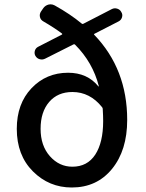

<svg xmlns="http://www.w3.org/2000/svg" viewBox="-20 -833 657 866"><path d="M306.6 -81.1Q374 -81.1 409.7 -135.7Q445.3 -190.4 445.3 -287.1Q445.3 -309.6 443.4 -341.8Q443.4 -345.7 440.4 -349.6Q385.7 -418 306.6 -418Q240.2 -418 201.7 -373Q163.1 -328.1 163.1 -252Q163.1 -175.8 205.1 -128.4Q247.1 -81.1 306.6 -81.1ZM527.3 -778.3Q534.2 -767.6 530.3 -754.9Q526.4 -742.2 514.6 -736.3L406.2 -680.7Q402.3 -678.7 405.3 -675.8Q553.7 -521.5 553.7 -292Q553.7 -155.3 485.4 -71.3Q417 12.7 303.7 12.7Q201.2 12.7 128.4 -60.1Q55.7 -132.8 55.7 -252Q55.7 -365.2 122.1 -435.1Q188.5 -504.9 287.1 -504.9Q374 -504.9 423.8 -443.4Q424.8 -442.4 425.3 -442.9Q425.8 -443.4 425.8 -444.3Q398.4 -551.8 318.4 -631.8Q315.4 -634.8 311.5 -632.8L183.6 -568.4Q171.9 -562.5 159.2 -565.9Q146.5 -569.3 139.6 -581.1Q133.8 -591.8 137.2 -604Q140.6 -616.2 152.3 -622.1L258.8 -676.8Q260.7 -677.7 260.7 -679.2Q260.7 -680.7 259.8 -681.6Q224.6 -708 175.8 -736.3Q163.1 -743.2 160.2 -756.3Q157.2 -769.5 165 -781.2L175.8 -796.9Q184.6 -808.6 199.2 -812.5Q204.1 -813.5 208 -813.5Q217.8 -813.5 226.6 -808.6Q296.9 -769.5 348.6 -726.6Q351.6 -723.6 355.5 -725.6L484.4 -792Q496.1 -797.9 508.8 -793.9Q521.5 -790 527.3 -778.3Z"/></svg>

Font: Gen Jyuu GothicL Medium
Style: Regular
Weight: 500
Designer: [Source Han Sans]
Ryoko NISHIZUKA  (kana & ideographs); Paul D. Hunt (Latin, Greek & Cyrillic); Wenlong ZHANG  (bopomofo
Version: Version 1.002.20150607